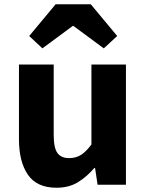

<svg xmlns="http://www.w3.org/2000/svg" viewBox="-20 -867 686 901"><path d="M245 14Q153 14 111 -47Q69 -108 69 -214V-564H232V-234Q232 -173 249.5 -149Q267 -125 304 -125Q336 -125 360 -140Q384 -155 409 -189V-564H571V0H438L426 -79H423Q387 -37 345 -11.5Q303 14 245 14ZM117 -698 241 -847H406L530 -698L467 -640L325 -745H321L179 -640Z"/></svg>

Font: Noto Sans JP Thin ExtraBold
Style: Regular
Weight: 800
Version: Version 2.004-H2;hotconv 1.0.118;makeotfexe 2.5.65603